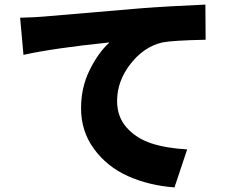

<svg xmlns="http://www.w3.org/2000/svg" viewBox="-20 -777 1040 843"><path d="M83 -536.1 68.4 -699.2Q140.6 -701.2 169.9 -704.1Q399.4 -723.6 593.8 -740.2Q720.7 -750 881.8 -756.8L882.8 -602.5Q739.3 -599.6 693.4 -590.8Q612.3 -572.3 553.2 -496.6Q494.1 -420.9 494.1 -334Q494.1 -263.7 536.6 -216.3Q579.1 -168.9 645 -147.5Q710.9 -126 801.8 -121.1L746.1 45.9Q632.8 37.1 541.5 -3.9Q450.2 -44.9 393.1 -122.6Q335.9 -200.2 335.9 -301.8Q335.9 -393.6 374 -470.2Q412.1 -546.9 460.9 -590.8Q214.8 -565.4 83 -536.1Z"/></svg>

Font: Gen Shin Gothic Monospace Heavy
Style: Bold
Weight: 800
Designer: [Source Han Sans]
Ryoko NISHIZUKA  (kana & ideographs); Paul D. Hunt (Latin, Greek & Cyrillic); Wenlong ZHANG  (bopomofo
Version: Version 1.002.20150607